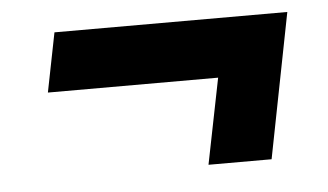

<svg xmlns="http://www.w3.org/2000/svg" viewBox="-33 -458 667 391"><g transform="rotate(-5 300.0 -263.0)"><path d="M508 -115H379L414 -290H66L90 -411H566Z"/></g></svg>

Font: Idrija
Style: Bold Italic
Weight: 700
Italic angle: -11.3°
Designer: Julieta Ulanovsky
Foundry: Julieta Ulanovsky
Version: Version 7.200